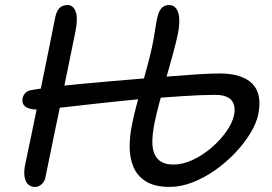

<svg xmlns="http://www.w3.org/2000/svg" viewBox="-20 -729 1077 761"><path d="M652.2 11.8Q593.2 11.8 558.6 -9.8Q524 -31.4 509 -67.2Q494 -103 493.9 -146.5Q493.8 -190 503 -234Q510.2 -272 521.7 -314Q533.2 -356 545.1 -398.4Q557 -440.8 567.1 -478.8Q577.2 -516.8 583.2 -545.8Q589.8 -576.6 594 -606Q598.2 -635.4 603.6 -659.8Q607.8 -680.8 618.7 -694.9Q629.6 -709 650.2 -709Q668 -709 678.3 -695.3Q688.6 -681.6 690.3 -656.4Q692 -631.2 685.4 -596.2Q677.8 -560.4 665.4 -514.8Q653 -469.2 638.8 -419.7Q624.6 -370.2 612.2 -323.8Q599.8 -277.4 592.2 -240.6Q584.8 -202.4 583.9 -172.1Q583 -141.8 591.6 -120.5Q600.2 -99.2 618.7 -88Q637.2 -76.8 667.8 -76.8Q704.6 -76.8 743.9 -95.2Q783.2 -113.6 818.1 -143.5Q853 -173.4 877.2 -207.7Q901.4 -242 907.8 -273.6Q915 -310.4 897.5 -331.7Q880 -353 831 -353Q781 -353 707.6 -348.2Q634.2 -343.4 560.8 -338Q510.2 -334.2 456.5 -328.4Q402.8 -322.6 351.1 -317.1Q299.4 -311.6 254.7 -306.2Q210 -300.8 178.8 -297.7Q147.6 -294.6 134.4 -294.6Q105.8 -294.6 90.9 -300.8Q76 -307 71.6 -317.3Q67.2 -327.6 69.8 -339.8Q71.4 -350 80 -360Q88.6 -370 109 -372.8Q141.8 -378.6 190.2 -384.5Q238.6 -390.4 295.7 -396Q352.8 -401.6 412.5 -406.5Q472.2 -411.4 528 -416.2Q596 -421.8 656.7 -426.7Q717.4 -431.6 766.9 -434.7Q816.4 -437.8 850.4 -437.8Q938.8 -437.8 979.4 -397.8Q1020 -357.8 1003.6 -276Q996.4 -240.6 972.3 -200.9Q948.2 -161.2 912.6 -123.5Q877 -85.8 833.8 -55.3Q790.6 -24.8 744 -6.5Q697.4 11.8 652.2 11.8ZM118 12Q103.4 12 92.4 2.7Q81.4 -6.6 77.4 -28Q73.4 -49.4 81.2 -83.8Q92.2 -136.2 102.9 -186.8Q113.6 -237.4 124.1 -289.8Q134.6 -342.2 146.1 -399.1Q157.6 -456 170.9 -520.8Q184.2 -585.6 199.2 -661.6Q204.6 -686.4 216.4 -697.7Q228.2 -709 248 -709Q270 -709 279.9 -683.3Q289.8 -657.6 279 -604Q256.8 -495 235.2 -390.1Q213.6 -285.2 194.1 -192.1Q174.6 -99 159.8 -25Q156.8 -9.4 144.9 1.3Q133 12 118 12Z"/></svg>

Font: Shantell Sans Light
Style: Italic
Weight: 300
Italic angle: -11°
Designer: Stephen Nixon, Anya Danilova, Shantell Martin
Foundry: Arrow Type
Version: Version 1.008;[ac192a2d6]